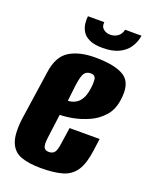

<svg xmlns="http://www.w3.org/2000/svg" viewBox="-128 -724 631 805"><g transform="rotate(20 187.5 -321.0)"><path d="M154 12Q102 12 66.5 -0.5Q31 -13 16.5 -49.5Q2 -86 11 -157L43 -375Q53 -448 97 -475Q141 -502 210 -502Q304 -502 344 -474Q384 -446 372 -370Q366 -326 340.5 -297.5Q315 -269 280.5 -253.5Q246 -238 212 -231.5Q178 -225 153 -225L139 -117Q135 -87 140.5 -75Q146 -63 163 -63Q179 -63 187.5 -73Q196 -83 200 -113L211 -187H345L338 -135Q330 -73 309 -41.5Q288 -10 250.5 1Q213 12 154 12ZM165 -292Q172 -292 182.5 -294.5Q193 -297 204 -304.5Q215 -312 224 -327.5Q233 -343 237 -369Q241 -392 239.5 -412.5Q238 -433 216 -433Q198 -433 188.5 -420Q179 -407 173 -362ZM226 -550Q188 -550 166 -560.5Q144 -571 134.5 -587.5Q125 -604 123 -621.5Q121 -639 123 -654H196Q193 -634 206 -623.5Q219 -613 236 -613Q255 -613 269.5 -623Q284 -633 289 -654H362Q358 -626 342.5 -602Q327 -578 298 -564Q269 -550 226 -550Z"/></g></svg>

Font: Alumni Sans Thin ExtraBold
Style: Italic
Weight: 800
Italic angle: -8°
Version: Version 1.016